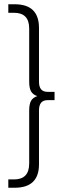

<svg xmlns="http://www.w3.org/2000/svg" viewBox="-20 -703 327 901"><path d="M236 -272V-233H203Q163 -233 163 -185V68Q163 178 49 178H19V139H46Q117 139 117 64V-184Q117 -214 125.5 -229.5Q134 -245 155 -252Q134 -259 125.5 -274.5Q117 -290 117 -320V-569Q117 -643 46 -643H19V-683H49Q163 -683 163 -572V-319Q163 -272 203 -272Z"/></svg>

Font: Montserrat Ace
Style: Light
Weight: 300
Designer: Julieta Ulanovsky
Foundry: Julieta Ulanovsky
Version: Version 1